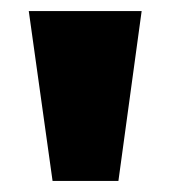

<svg xmlns="http://www.w3.org/2000/svg" viewBox="-20 -725 308 347"><path d="M75 -398 32 -705H236L194 -398Z"/></svg>

Font: wassup Sans
Style: Black
Weight: 900
Version: Version 2.001